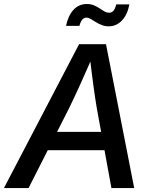

<svg xmlns="http://www.w3.org/2000/svg" viewBox="-42 -951 767 971"><path d="M-22 0 357.9 -727.5H494.1L636.7 0H521.5L447.3 -405.3Q439.5 -451.2 430.2 -519.3Q420.9 -587.4 410.2 -681.2H433.6Q394 -590.8 363.3 -522.9Q332.5 -455.1 308.1 -405.3L102.5 0ZM150.9 -191.4 166 -284.2H542.5L527.3 -191.4ZM508.3 -817.9Q488.8 -817.9 472.2 -824.5Q455.6 -831.1 441.9 -839.8Q428.2 -848.6 416.5 -855.2Q404.8 -861.8 395 -861.8Q380.9 -861.8 372.1 -849.1Q363.3 -836.4 359.9 -820.3H292Q302.2 -871.1 329.3 -900.9Q356.4 -930.7 397 -930.7Q417.5 -930.7 433.1 -924.1Q448.7 -917.5 461.7 -908.7Q474.6 -899.9 486.1 -893.3Q497.6 -886.7 510.3 -886.7Q523.9 -886.7 532.2 -897Q540.5 -907.2 545.9 -928.7H612.3Q602.5 -876.5 574.5 -847.2Q546.4 -817.9 508.3 -817.9Z"/></svg>

Font: Inter 16pt Medium
Style: Italic
Weight: 500
Italic angle: -9.3988°
Version: Version 4.001;git-66647c0bb